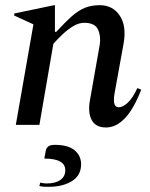

<svg xmlns="http://www.w3.org/2000/svg" viewBox="-20 -482 580 741"><path d="M41 0 109 -388 35 -422V-430L189 -462H192V-359H197Q232 -397 257.5 -419.5Q283 -442 308 -452Q333 -462 365 -462Q415 -462 442 -422Q469 -382 457 -314L422 -121Q413 -68 438 -68Q454 -68 473 -85.5Q492 -103 510 -142L525 -136Q496 -61 462 -25.5Q428 10 389 10Q349 10 333.5 -19.5Q318 -49 328 -100L365 -310Q370 -343 358 -368.5Q346 -394 305 -394Q284 -394 262.5 -381Q241 -368 221 -349Q201 -330 186 -313L132 0ZM168 239Q160 239 149.5 238.5Q139 238 132 236L135 223Q149 226 160 226Q194 226 213 212.5Q232 199 232 175Q232 130 151 130L157 98Q159 89 166.5 83Q174 77 191 77Q243 77 268 98Q293 119 293 152Q293 195 257.5 217Q222 239 168 239Z"/></svg>

Font: Spectral Medium
Style: Italic
Weight: 500
Italic angle: -10°
Designer: Jean-Baptiste Levee
Foundry: Production Type
Version: Version 2.001